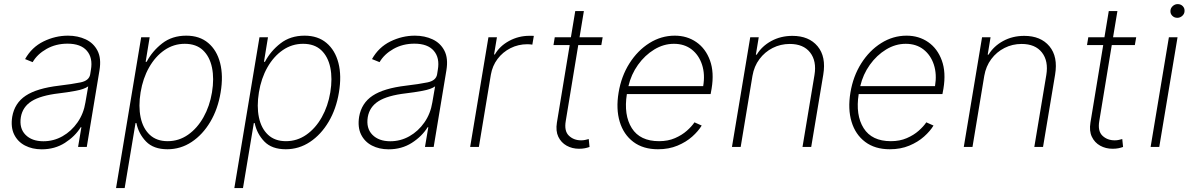

<svg xmlns="http://www.w3.org/2000/svg" viewBox="-20 -731 5924 955"><path d="M187.5 11.7Q140.6 11.7 104.4 -7.1Q68.2 -25.9 50.4 -62.1Q32.7 -98.4 40.8 -150.2Q52.6 -218.4 108 -255.1Q163.4 -291.9 274.5 -305Q338.1 -312.5 380.7 -321.2Q423.3 -329.9 428.6 -361.2L432.2 -383.9Q442.5 -443.2 412.1 -478.5Q381.7 -513.8 315.7 -513.8Q257.8 -513.8 211.6 -487.7Q165.5 -461.6 142.4 -421.9L104.8 -437.1Q137.8 -496.1 196.4 -524.9Q255 -553.6 318.2 -553.6Q366.8 -553.6 406.1 -535.3Q445.3 -517 465 -478.9Q484.7 -440.7 474.8 -381L411.6 0H368.3L384.9 -98.4H381.7Q353.3 -52.6 302.9 -20.4Q252.5 11.7 187.5 11.7ZM195.7 -28.4Q246.8 -28.4 291 -53.4Q335.2 -78.5 365.6 -122.2Q396 -165.8 404.8 -221.2L418.7 -301.5Q399.5 -287.3 356.4 -279.3Q313.2 -271.3 273.1 -266.7Q182.2 -256 137.4 -227.8Q92.7 -199.6 83.8 -148.8Q74.9 -93 106.7 -60.7Q138.5 -28.4 195.7 -28.4Z M557.2 204.5 682.2 -545.5H724.4L704.5 -423.7H709.5Q737.2 -476.6 786.6 -515.1Q835.9 -553.6 906.6 -553.6Q972.7 -553.6 1015.6 -517.4Q1058.6 -481.2 1074.9 -417.6Q1091.3 -354 1077.4 -271.3Q1063.9 -188.9 1026.1 -125.2Q988.3 -61.4 933.4 -25Q878.6 11.4 813.2 11.4Q743.6 11.4 706.3 -27.3Q669 -66.1 658.4 -119H654.1L600.1 204.5ZM679.3 -271.7Q668 -202.1 679.5 -147Q691.1 -92 725 -60.4Q758.9 -28.8 813.9 -28.8Q869.7 -28.8 915.5 -60.9Q961.3 -93 992.2 -148.1Q1023.1 -203.1 1034.4 -271.7Q1045.8 -340.2 1034.4 -394.9Q1023.1 -449.6 989.3 -481.4Q955.6 -513.1 899.1 -513.1Q843.8 -513.1 798.1 -481.7Q752.5 -450.3 721.6 -395.8Q690.7 -341.3 679.3 -271.7Z M1145.6 204.5 1270.6 -545.5H1312.9L1293 -423.7H1297.9Q1325.6 -476.6 1375 -515.1Q1424.4 -553.6 1495 -553.6Q1561.1 -553.6 1604 -517.4Q1647 -481.2 1663.4 -417.6Q1679.7 -354 1665.8 -271.3Q1652.3 -188.9 1614.5 -125.2Q1576.7 -61.4 1521.8 -25Q1467 11.4 1401.6 11.4Q1332 11.4 1294.7 -27.3Q1257.5 -66.1 1246.8 -119H1242.5L1188.6 204.5ZM1267.8 -271.7Q1256.4 -202.1 1267.9 -147Q1279.5 -92 1313.4 -60.4Q1347.3 -28.8 1402.3 -28.8Q1458.1 -28.8 1503.9 -60.9Q1549.7 -93 1580.6 -148.1Q1611.5 -203.1 1622.9 -271.7Q1634.2 -340.2 1622.9 -394.9Q1611.5 -449.6 1577.8 -481.4Q1544 -513.1 1487.6 -513.1Q1432.2 -513.1 1386.5 -481.7Q1340.9 -450.3 1310 -395.8Q1279.1 -341.3 1267.8 -271.7Z M1913 11.7Q1866.1 11.7 1829.9 -7.1Q1793.7 -25.9 1775.9 -62.1Q1758.2 -98.4 1766.3 -150.2Q1778.1 -218.4 1833.5 -255.1Q1888.8 -291.9 2000 -305Q2063.6 -312.5 2106.2 -321.2Q2148.8 -329.9 2154.1 -361.2L2157.7 -383.9Q2168 -443.2 2137.6 -478.5Q2107.2 -513.8 2041.2 -513.8Q1983.3 -513.8 1937.1 -487.7Q1891 -461.6 1867.9 -421.9L1830.3 -437.1Q1863.3 -496.1 1921.9 -524.9Q1980.5 -553.6 2043.7 -553.6Q2092.3 -553.6 2131.6 -535.3Q2170.8 -517 2190.5 -478.9Q2210.2 -440.7 2200.3 -381L2137.1 0H2093.8L2110.4 -98.4H2107.2Q2078.8 -52.6 2028.4 -20.4Q1978 11.7 1913 11.7ZM1921.2 -28.4Q1972.3 -28.4 2016.5 -53.4Q2060.7 -78.5 2091.1 -122.2Q2121.4 -165.8 2130.3 -221.2L2144.2 -301.5Q2125 -287.3 2081.9 -279.3Q2038.7 -271.3 1998.6 -266.7Q1907.7 -256 1862.9 -227.8Q1818.2 -199.6 1809.3 -148.8Q1800.4 -93 1832.2 -60.7Q1864 -28.4 1921.2 -28.4Z M2318.5 0 2409.4 -545.5H2451.7L2437.5 -460.2H2441.4Q2465.6 -502.1 2512.4 -527.5Q2559.3 -552.9 2613.3 -552.9Q2619.3 -552.9 2624.6 -552.9Q2630 -552.9 2635.3 -552.6L2627.8 -508.9Q2623.6 -509.6 2617.7 -510.3Q2611.9 -511 2603.3 -511Q2557.9 -511 2519.2 -491.5Q2480.5 -471.9 2454.7 -437.7Q2429 -403.4 2421.5 -359.4L2361.9 0Z M2977.6 -545.5 2970.9 -506.7H2856.2L2794 -128.9Q2785.5 -79.2 2809.7 -56.1Q2833.8 -33 2870.7 -33Q2881.7 -33 2890.6 -35Q2899.5 -36.9 2908.4 -39.4L2912.3 0Q2901.3 3.9 2889 6.4Q2876.8 8.9 2860.1 8.9Q2826 8.9 2798.5 -6.4Q2771 -21.7 2757.1 -50.6Q2743.3 -79.5 2750 -121.1L2813.6 -506.7H2733L2739.3 -545.5H2819.6L2841.3 -676.1H2884.2L2862.6 -545.5Z M3252.8 11.4Q3179 11.4 3130.3 -25.2Q3081.7 -61.8 3062.5 -125.4Q3043.3 -188.9 3056.8 -270.2Q3070.3 -351.9 3110.8 -415.8Q3151.3 -479.8 3210 -516.7Q3268.8 -553.6 3336.3 -553.6Q3397.4 -553.6 3443.7 -521.5Q3490.1 -489.3 3511.5 -430.2Q3533 -371.1 3519.5 -290.1L3514.6 -263.1H3098Q3081.7 -158.7 3122.5 -93.7Q3163.4 -28.8 3258.2 -28.8Q3302.6 -28.8 3337.2 -43.9Q3371.8 -58.9 3396.3 -80.6Q3420.8 -102.3 3434.3 -122.5L3470.2 -106.5Q3453.8 -79.2 3423.3 -51.8Q3392.8 -24.5 3349.8 -6.6Q3306.8 11.4 3252.8 11.4ZM3105.8 -302.6H3477.6Q3487.6 -361.5 3471.9 -409.3Q3456.3 -457 3420.3 -485.1Q3384.2 -513.1 3332 -513.1Q3280.9 -513.1 3234.2 -484.7Q3187.5 -456.3 3153.4 -408.6Q3119.3 -360.8 3105.8 -302.6Z M3722.7 -353.7 3664.1 0H3620.7L3711.6 -545.5H3753.9L3739.7 -459.2H3744Q3769.5 -501.4 3816.4 -527Q3863.3 -552.6 3921.5 -552.6Q4003.6 -552.6 4046.7 -500.9Q4089.8 -449.2 4074.9 -359.7L4014.9 0H3971.6L4031.2 -358Q4042.6 -427.6 4009.4 -470Q3976.2 -512.4 3908.4 -512.4Q3862.6 -512.4 3823.3 -492.5Q3784.1 -472.7 3757.5 -437Q3730.8 -401.3 3722.7 -353.7Z M4405.9 11.4Q4332 11.4 4283.4 -25.2Q4234.7 -61.8 4215.6 -125.4Q4196.4 -188.9 4209.9 -270.2Q4223.4 -351.9 4263.8 -415.8Q4304.3 -479.8 4363.1 -516.7Q4421.9 -553.6 4489.3 -553.6Q4550.4 -553.6 4596.8 -521.5Q4643.1 -489.3 4664.6 -430.2Q4686.1 -371.1 4672.6 -290.1L4667.6 -263.1H4251.1Q4234.7 -158.7 4275.6 -93.7Q4316.4 -28.8 4411.2 -28.8Q4455.6 -28.8 4490.2 -43.9Q4524.9 -58.9 4549.4 -80.6Q4573.9 -102.3 4587.4 -122.5L4623.2 -106.5Q4606.9 -79.2 4576.3 -51.8Q4545.8 -24.5 4502.8 -6.6Q4459.9 11.4 4405.9 11.4ZM4258.9 -302.6H4630.7Q4640.6 -361.5 4625 -409.3Q4609.4 -457 4573.3 -485.1Q4537.3 -513.1 4485.1 -513.1Q4433.9 -513.1 4387.3 -484.7Q4340.6 -456.3 4306.5 -408.6Q4272.4 -360.8 4258.9 -302.6Z M4875.7 -353.7 4817.1 0H4773.8L4864.7 -545.5H4907L4892.8 -459.2H4897Q4922.6 -501.4 4969.5 -527Q5016.3 -552.6 5074.6 -552.6Q5156.6 -552.6 5199.8 -500.9Q5242.9 -449.2 5228 -359.7L5168 0H5124.6L5184.3 -358Q5195.7 -427.6 5162.5 -470Q5129.3 -512.4 5061.4 -512.4Q5015.6 -512.4 4976.4 -492.5Q4937.1 -472.7 4910.5 -437Q4883.9 -401.3 4875.7 -353.7Z M5631.4 -545.5 5624.6 -506.7H5509.9L5447.8 -128.9Q5439.3 -79.2 5463.4 -56.1Q5487.6 -33 5524.5 -33Q5535.5 -33 5544.4 -35Q5553.3 -36.9 5562.1 -39.4L5566.1 0Q5555 3.9 5542.8 6.4Q5530.5 8.9 5513.8 8.9Q5479.8 8.9 5452.2 -6.4Q5424.7 -21.7 5410.9 -50.6Q5397 -79.5 5403.8 -121.1L5467.3 -506.7H5386.7L5393.1 -545.5H5473.4L5495 -676.1H5538L5516.3 -545.5Z M5703.1 0 5794 -545.5H5837L5746.1 0ZM5835.9 -642.4Q5820.7 -642.4 5810.5 -652.9Q5800.4 -663.4 5801.8 -678.3Q5802.6 -691.1 5813.2 -700.8Q5823.9 -710.6 5837.7 -710.6Q5853.3 -710.6 5863.3 -700.1Q5873.2 -689.6 5871.8 -674.7Q5871.1 -661.6 5860.4 -652Q5849.8 -642.4 5835.9 -642.4Z"/></svg>

Font: Inter Extra Light  BETA
Style: Italic
Weight: 200
Italic angle: 9.39999°
Designer: Rasmus Andersson
Foundry: rsms
Version: Version 3.011;git-f93a4a705